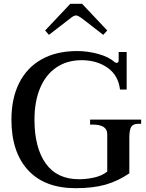

<svg xmlns="http://www.w3.org/2000/svg" viewBox="-20 -978 769 1008"><path d="M217 -818 349 -958H411L543 -818L522 -795L407 -884Q388 -897 380 -897Q368 -897 352 -884L237 -795ZM40 -350Q40 -461 80.5 -542Q121 -623 198.5 -666.5Q276 -710 385 -710Q440 -710 495 -695Q550 -680 582 -652Q587 -648 592 -648Q603 -648 603 -661V-705H645V-508H610Q601 -583 544.5 -622.5Q488 -662 409 -662Q332 -662 276 -624Q220 -586 190.5 -515.5Q161 -445 161 -350Q161 -203 220 -120Q279 -37 395 -37Q434 -37 474.5 -46Q515 -55 543 -77V-274Q543 -324 466 -324H453V-350H721V-328H705Q679 -328 669 -312Q659 -296 659 -255V-68Q599 -27 533.5 -8.5Q468 10 378 10Q214 10 127 -85Q40 -180 40 -350Z"/></svg>

Font: Taviraj Medium
Style: Regular
Weight: 500
Designer: Katatrad Team
Foundry: CadsonDemak
Version: Version 1.001